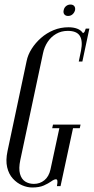

<svg xmlns="http://www.w3.org/2000/svg" viewBox="-20 -826 416 852"><path d="M262.6 -781Q264.8 -792.1 273.1 -798.9Q281.5 -805.8 292.6 -805.8Q304.1 -805.8 309.5 -798.9Q314.9 -792.1 313.1 -781Q310 -769.5 301.8 -762.4Q293.6 -755.2 282.1 -755.2Q271 -755.2 265.4 -762.4Q259.9 -769.5 262.6 -781ZM123.5 6Q101 6 78.2 -3.8Q55.4 -13.5 37.2 -33.3Q19 -53.1 11.8 -83.6Q4.6 -114.1 13.4 -155.6L98.1 -554.9Q103.6 -582.8 120.5 -609.4Q137.4 -636 162.1 -657.7Q186.8 -679.4 217.7 -692.2Q248.6 -705 283.9 -705Q305.9 -705 322.4 -698.8Q338.9 -692.6 348.2 -679Q353.5 -681.2 355.8 -686Q358 -690.8 360.5 -699H376.5L345.5 -552.9H329.5L339.4 -600.8Q348 -644.4 334.3 -666.7Q320.6 -689 280.9 -689Q251.9 -689 229.1 -675.7Q206.2 -662.4 191.3 -639.8Q176.4 -617.2 170.6 -588.6L70.1 -115.9Q62.2 -78.1 68.7 -54.7Q75.1 -31.2 91.7 -20.6Q108.2 -10 130.4 -10Q157.1 -10 177 -26.2Q196.9 -42.4 204 -74L243.4 -257H211.6L215.2 -273H337.5L333.9 -257H304L248.6 0H232.6Q236 -17.5 234.6 -23.9Q233.2 -30.4 228.4 -30.4Q220.1 -30.4 207.3 -21.1Q194.5 -11.9 174.4 -2.9Q154.2 6 123.5 6Z"/></svg>

Font: Emberly Black
Style: Italic
Weight: 900
Italic angle: -12°
Designer: Rajesh Rajput
Foundry: Rajesh Rajput
Version: Version 1.000